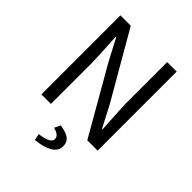

<svg xmlns="http://www.w3.org/2000/svg" viewBox="-243 -784 1127 1127"><g transform="rotate(45 321.0 -220.0)"><path d="M87 0V-656H173L411 -244L482 -108H486Q475 -290 475 -317V-656H554V0H468L231 -413L160 -548H156Q166 -383 166 -343V0ZM241 176Q329 164 329 130Q329 98 278 86L296 48Q347 56 370 73.5Q393 91 393 125Q393 166 352 188.5Q311 211 249 216Z"/></g></svg>

Font: RibengUni
Style: Regular
Weight: 400
Designer: (1) Dr. Andrew Glass (Program Manager at Microsoft Corporation)
(2) Bivuti Chakma (Suz Moriz)
(3) Paul D. Hunt (Adobe Co
Foundry: Bivuti Chakma and Jyoti Chakma
Version: Version 1.2020